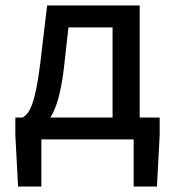

<svg xmlns="http://www.w3.org/2000/svg" viewBox="-20 -509 640 701"><path d="M213 -258Q205 -193 193 -150Q181 -107 164 -80H391V-409H230ZM46 172 36 -16V-80H62Q72 -85 80.5 -95.5Q89 -106 97 -127.5Q105 -149 112.5 -185Q120 -221 127 -278L152 -489H490V-80H563V-16L553 172H468V0H131V172Z"/></svg>

Font: Source Code Pro Medium
Style: Regular
Weight: 500
Monospace: yes
Designer: Paul D. Hunt, Teo Tuominen
Foundry: Adobe Systems Incorporated
Version: Version 2.030;PS 1.000;hotconv 16.6.51;makeotf.lib2.5.65220